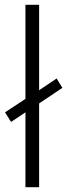

<svg xmlns="http://www.w3.org/2000/svg" viewBox="-20 -780 280 800"><path d="M86 0V-312L26 -272L1 -312L86 -368V-760H143V-404L216 -453L240 -414L143 -349V0Z"/></svg>

Font: Noto Sans Gurmukhi UI Light
Style: Regular
Weight: 300
Designer: Jelle Bosma - Monotype Design Team
Foundry: Monotype Imaging Inc.
Version: Version 2.004; ttfautohint (v1.8.4.7-5d5b)